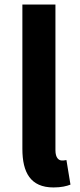

<svg xmlns="http://www.w3.org/2000/svg" viewBox="-20 -818 355 852"><path d="M217.5 13.8C252 13.8 275.9 7.9 292.7 1.2L274.8 -107.8C264.6 -105.8 260.6 -105.8 255 -105.8C241 -105.8 226 -116.8 226 -151.3V-797.9H79.3V-157.3C79.3 -53.2 114.9 13.8 217.5 13.8Z"/></svg>

Font: Source Han Sans JP VF
Style: Regular
Weight: 250
Designer: Ryoko NISHIZUKA 西塚涼子 (kana, bopomofo & ideographs); Paul D. Hunt (Latin, Greek & Cyrillic); Sandoll Communications 산돌커뮤니
Foundry: Adobe
Version: Version 2.004;hotconv 1.0.118;makeotfexe 2.5.65603